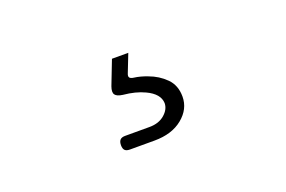

<svg xmlns="http://www.w3.org/2000/svg" viewBox="-45 -148 691 464"><g transform="rotate(-20 300.0 84.5)"><path d="M227 195Q218 195 214 191Q210 187 210 178Q210 169 214 164.5Q218 160 227 160H290Q314 160 329 147Q344 134 344 118Q343 94 311 79Q288 68 256 65Q241 63 236.5 56.5Q232 50 237 36L261 -26H303L285 20Q282 27 284.5 30.5Q287 34 295 35Q311 37 329 44Q354 53 372 71Q390 89 390 118Q390 150 362.5 172.5Q335 195 290 195Z"/></g></svg>

Font: Maple Mono NL Thin
Style: Regular
Weight: 250
Monospace: yes
Designer: subframe7536
Version: Version 7.000